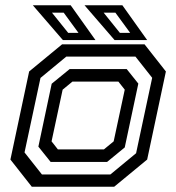

<svg xmlns="http://www.w3.org/2000/svg" viewBox="-20 -708 668 728"><path d="M100.5 0 19.5 -103 90.5 -437 215.5 -540H528L609 -437L538 -103L413 0ZM139 -46.5H398.5L496 -127L557 -413L493.5 -493.5H231.5L133.5 -412.5L73 -130ZM172 -94 125.5 -152 176 -390.5 244 -446H460.5L504.5 -391L453 -149L386 -94ZM199.5 -141.5H374L411 -172L453 -368L429 -398.5H254.5L217.5 -368L175.5 -172ZM538 -556H414.5L300.5 -688H444ZM473.5 -583.5 417.5 -660H373L434.5 -583.5ZM342 -556H218.5L104.5 -688H248ZM277.5 -583.5 221.5 -660H177L238.5 -583.5Z"/></svg>

Font: Tourney Thin Medium
Style: Italic
Weight: 500
Italic angle: -12°
Version: Version 1.015